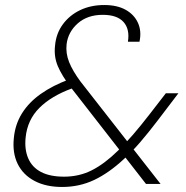

<svg xmlns="http://www.w3.org/2000/svg" viewBox="-20 -732 740 764"><path d="M561 0 262 -384Q226 -431 210 -469Q194 -507 199 -550Q203 -598 229.5 -634.5Q256 -671 298.5 -691.5Q341 -712 395 -712Q446 -712 480 -693Q514 -674 529 -641Q544 -608 535 -566H489Q497 -616 471.5 -644.5Q446 -673 389 -673Q328 -673 289.5 -639Q251 -605 245 -556Q241 -520 255 -485Q269 -450 300 -408L619 0ZM227 12Q163 12 117.5 -12Q72 -36 50.5 -79.5Q29 -123 35 -182Q40 -237 67.5 -281Q95 -325 142.5 -358.5Q190 -392 255 -416L274 -422L297 -391L266 -380Q184 -350 136.5 -302.5Q89 -255 82 -185Q77 -137 92.5 -101.5Q108 -66 143.5 -47.5Q179 -29 235 -29Q295 -29 345.5 -54.5Q396 -80 450 -133Q479 -161 510 -197Q541 -233 575 -277L640 -361H690L607 -252Q572 -206 539 -167.5Q506 -129 474 -100Q414 -44 355 -16Q296 12 227 12Z"/></svg>

Font: DM Sans 18pt ExtraLight
Style: Italic
Weight: 250
Italic angle: -10°
Designer: Colophon Foundry, Jonny Pinhorn
Foundry: Colophon Foundry
Version: Version 4.004;gftools[0.9.30]